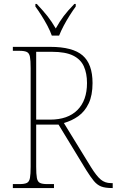

<svg xmlns="http://www.w3.org/2000/svg" viewBox="-20 -951 590 971"><path d="M45 0V-20H79Q104 -20 116 -26Q128 -32 131.5 -51Q135 -70 135 -108V-606Q135 -645 131.5 -663.5Q128 -682 116 -688Q104 -694 79 -694H45V-714H234Q348 -714 398 -670.5Q448 -627 448 -531Q448 -469 428.5 -428Q409 -387 376 -363.5Q343 -340 303 -329L440 -106Q468 -61 489.5 -43Q511 -25 541 -25H550V0H547Q512 0 491.5 -8Q471 -16 454.5 -36Q438 -56 416 -91L276 -321H163V-108Q163 -70 166.5 -51Q170 -32 182 -26Q194 -20 219 -20H253V0ZM233 -346Q323 -346 371.5 -394.5Q420 -443 420 -531Q420 -580 404 -615.5Q388 -651 349.5 -670Q311 -689 243 -689H163V-346ZM242 -771Q234 -794 220 -820.5Q206 -847 189.5 -873Q173 -899 159 -918V-931H166Q199 -896 220 -869.5Q241 -843 262 -807Q282 -843 302 -869.5Q322 -896 356 -931H363V-918Q349 -899 332.5 -873Q316 -847 302 -820.5Q288 -794 279 -771Z"/></svg>

Font: Noto Serif Tamil SemiCondensed Thin
Style: Italic
Weight: 100
Width: 4
Italic angle: -12°
Designer: Indian Type Foundry, Tom Grace, and the Monotype Design Team
Foundry: Monotype Imaging Inc.
Version: Version 2.003; ttfautohint (v1.8.4.7-5d5b)